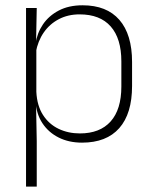

<svg xmlns="http://www.w3.org/2000/svg" viewBox="-20 -516 562 708"><path d="M282.5 10Q234 10 196.5 -8.8Q159 -27.5 136.5 -61.5Q114 -95.5 111.5 -141H98.5L114 -177.5Q116.5 -126.5 138.5 -92.2Q160.5 -58 196 -41Q231.5 -24 274.5 -24Q348.5 -24 388 -68.2Q427.5 -112.5 427.5 -197V-289.5Q427.5 -374 388.2 -418.5Q349 -463 273.5 -463Q230.5 -463 196.8 -445.2Q163 -427.5 141.2 -396Q119.5 -364.5 112 -322.5L99 -354H111Q116.5 -393.5 138.2 -425.8Q160 -458 196.8 -477.2Q233.5 -496.5 284.5 -496.5Q373.5 -496.5 420.2 -442.8Q467 -389 467 -287.5V-199Q467 -97 419.8 -43.5Q372.5 10 282.5 10ZM76 172V-486.5H115.5L113 -361L114 -346V-138.5L113 -128L115.5 4.5V172Z"/></svg>

Font: Anek Bangla Medium ExtraLight
Style: Regular
Weight: 250
Version: Version 1.003